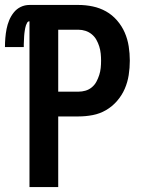

<svg xmlns="http://www.w3.org/2000/svg" viewBox="-57 -755 577 775"><path d="M62 0H178V-285H260Q289 -285 317.5 -290.5Q346 -296 371 -310.5Q396 -325 415.5 -347.5Q435 -370 446.5 -396.5Q458 -423 462.5 -452Q467 -481 467 -510Q467 -539 462.5 -568Q458 -597 446.5 -623.5Q435 -650 415.5 -672.5Q396 -695 371 -709Q346 -723 317.5 -729Q289 -735 260 -735H62Q43 -735 26.5 -727Q10 -719 -1.5 -704.5Q-13 -690 -20 -673Q-27 -656 -30.5 -638Q-34 -620 -35.5 -601.5Q-37 -583 -37 -565H39Q39 -571 39 -576.5Q39 -582 39.5 -587.5Q40 -593 40 -598.5Q40 -604 40.5 -609.5Q41 -615 41.5 -620.5Q42 -626 43 -631.5Q44 -637 45 -642.5Q46 -648 48 -653.5Q50 -659 53 -664Q56 -669 62 -669ZM260 -385H178V-635H260Q274 -635 288 -630.5Q302 -626 313.5 -616.5Q325 -607 332 -594.5Q339 -582 343.5 -568Q348 -554 349.5 -539Q351 -524 351 -510Q351 -495 349.5 -480.5Q348 -466 343.5 -452Q339 -438 332 -425Q325 -412 313.5 -402.5Q302 -393 288 -389Q274 -385 260 -385Z"/></svg>

Font: Iosevka SS09
Style: Bold
Weight: 700
Monospace: yes
Designer: Belleve Invis
Foundry: Belleve Invis
Version: Version 5.2.1; ttfautohint (v1.8.3)